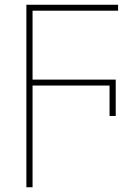

<svg xmlns="http://www.w3.org/2000/svg" viewBox="-20 -548 560 808"><path d="M117 240H91V-528H477V-503H117V-213H467V-60H441V-188H117Z"/></svg>

Font: Noto Sans UI Thin
Style: Regular
Weight: 250
Designer: Monotype Design Team
Foundry: Monotype Imaging Inc.
Version: Version 1.901